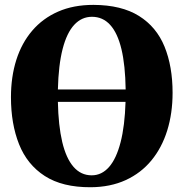

<svg xmlns="http://www.w3.org/2000/svg" viewBox="-20 -774 770 806"><path d="M360.5 12Q242 12.5 168 -35.2Q94 -83 60 -168.5Q26 -254 26 -366Q26 -451.5 48.5 -522.5Q71 -593.5 115.2 -645.2Q159.5 -697 223.8 -725.2Q288 -753.5 372.5 -753.5Q490 -753 563.5 -707Q637 -661 670.8 -578Q704.5 -495 704.5 -384.5Q704.5 -298.5 682 -226.2Q659.5 -154 615.8 -100.8Q572 -47.5 507.8 -18Q443.5 11.5 360.5 12ZM365 -38Q407 -38 437.8 -73Q468.5 -108 486.2 -176.8Q504 -245.5 507 -346.5H223Q225 -247 241.2 -178.2Q257.5 -109.5 288.5 -73.8Q319.5 -38 365 -38ZM223 -398.5H507.5Q506 -500 489.8 -567.8Q473.5 -635.5 442.5 -669.5Q411.5 -703.5 366 -703.5Q323 -703.5 291.8 -670Q260.5 -636.5 243 -568.8Q225.5 -501 223 -398.5Z"/></svg>

Font: Merriweather 72pt Black
Style: Regular
Weight: 900
Version: Version 2.100